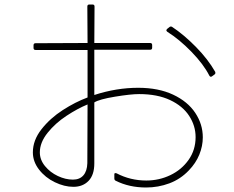

<svg xmlns="http://www.w3.org/2000/svg" viewBox="-20 -813 1040 853"><path d="M129 -600V-612Q129 -621 138 -621L369 -622L368 -784Q368 -793 377 -793H391Q400 -793 400 -784L399 -622H647Q656 -622 656 -613V-601Q656 -592 647 -592H399V-391Q497 -423 594 -423Q684 -423 749 -392.5Q814 -362 847.5 -311.5Q881 -261 881 -203Q881 -164 865.5 -126Q850 -88 819 -56Q782 -17 732.5 1.5Q683 20 629 20Q554 20 494 -10Q488 -13 488 -20V-39Q488 -44 493 -44Q496 -44 498 -43Q559 -11 630 -11Q687 -11 737 -35Q787 -59 818 -103Q849 -147 849 -204Q849 -254 820.5 -298Q792 -342 735.5 -368.5Q679 -395 598 -395Q561 -395 491 -383.5Q421 -372 399 -358V-87Q399 -36 373.5 -9.5Q348 17 306 17Q266 17 223.5 -3.5Q181 -24 153.5 -59.5Q126 -95 126 -136Q126 -190 164.5 -239Q203 -288 259 -324Q315 -360 369 -380V-591H138Q129 -591 129 -600ZM719 -678Q719 -681 723 -685L732 -692Q737 -697 744 -694Q797 -659 850.5 -604.5Q904 -550 936 -494Q937 -492 937 -489Q937 -485 933 -482L922 -474Q920 -472 916 -472Q913 -472 910 -477Q884 -528 830.5 -583Q777 -638 723 -672Q719 -676 719 -678ZM157 -136Q157 -103 180 -75Q203 -47 237 -31Q271 -15 304 -15Q334 -15 350.5 -34Q367 -53 368 -88L369 -349Q325 -331 275.5 -298.5Q226 -266 191.5 -223Q157 -180 157 -136Z"/></svg>

Font: LINE Seed JP_TTF Thin
Style: Regular
Weight: 250
Designer: LY Corporation & Fontrix & Fontworks
Version: Version 1.008